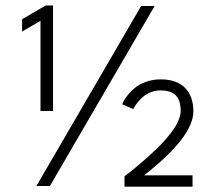

<svg xmlns="http://www.w3.org/2000/svg" viewBox="-20 -682 782 704"><path d="M128.5 -605.5 61 -566.5V-611.5L147.5 -662H174.5V-275H128.5ZM497.5 -660H547L163 0H113.5ZM568.5 -350.5Q550 -350.5 533 -343.8Q516 -337 505 -327.5Q494 -318 485.5 -307.5Q477 -297 473.2 -290.5Q469.5 -284 469 -282L428.5 -299.5Q429 -303 433.8 -312Q438.5 -321 449.8 -335Q461 -349 476 -361Q491 -373 515.5 -382Q540 -391 568.5 -391Q628 -391 658.5 -359.8Q689 -328.5 689 -274Q689 -180 508 -39H686V2.5H436.5V-35.5Q437.5 -36 451.2 -47Q465 -58 472.8 -64.2Q480.5 -70.5 497.5 -85Q514.5 -99.5 525.8 -109.8Q537 -120 553.5 -135.8Q570 -151.5 581.2 -164Q592.5 -176.5 605 -192.5Q617.5 -208.5 625 -221.5Q632.5 -234.5 637.5 -248.5Q642.5 -262.5 642.5 -274.5Q642.5 -315 624 -332.8Q605.5 -350.5 568.5 -350.5Z"/></svg>

Font: League Spartan
Style: Regular
Weight: 350
Foundry: The League of Moveable Type
Version: Version 2.002